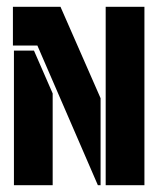

<svg xmlns="http://www.w3.org/2000/svg" viewBox="-20 -545 466 565"><path d="M291 0V-525H405V0ZM21 -396H80L135 -270V0H21ZM276 -256V0H268L90 -411H18V-525H158Z"/></svg>

Font: BroshK
Style: Medium
Weight: 500
Designer: gluk
Foundry: gluk
Version: Version 0.60